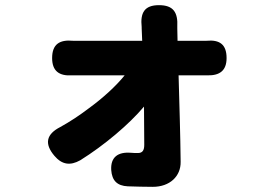

<svg xmlns="http://www.w3.org/2000/svg" viewBox="-20 -641 1020 744"><path d="M321 -219C288 -194 252 -170 214 -149C159 -121 151 -84 191 -37C220 -3 252 2 291 -20C384 -78 480 -159 538 -228L539 -80C539 -58 532 -48 514 -48C507 -48 497 -48 487 -49C437 -53 408 -32 411 18C414 59 434 79 475 81C507 82 540 83 572 83C638 83 681 42 680 -14C679 -118 675 -237 672 -349H776C779 -349 781 -349 784 -349C832 -348 858 -368 858 -416C858 -468 832 -488 780 -483C776 -483 773 -483 769 -483H668L667 -531C667 -533 667 -535 667 -537C670 -593 652 -621 596 -621C540 -621 523 -592 529 -536C529 -534 529 -533 529 -531L531 -483H406H280C275 -483 269 -483 263 -483C210 -488 182 -469 182 -416C182 -366 209 -346 259 -349C268 -349 276 -349 284 -349H463C429 -307 379 -261 321 -219Z"/></svg>

Font: GenSenRounded2 TW H
Style: Regular
Weight: 900
Version: Version 2.100;PS 2.1;hotconv 16.6.51;makeotf.lib2.5.65220 DE